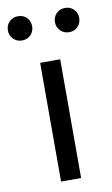

<svg xmlns="http://www.w3.org/2000/svg" viewBox="-104 -730 453 774"><g transform="rotate(-10 123.0 -343.5)"><path d="M81.9 0V-486H164V0ZM26.2 -587.3Q5.1 -587.3 -9.2 -601.7Q-23.5 -616.2 -23.5 -636.9Q-23.5 -658.3 -9.2 -672.5Q5.1 -686.6 26.2 -686.6Q47.9 -686.6 61.9 -672.5Q75.9 -658.3 75.9 -636.9Q75.9 -616.2 61.9 -601.7Q47.9 -587.3 26.2 -587.3ZM218.8 -587.3Q197.7 -587.3 183.4 -601.7Q169.2 -616.2 169.2 -636.9Q169.2 -658.3 183.4 -672.5Q197.7 -686.6 218.8 -686.6Q240.5 -686.6 254.5 -672.5Q268.5 -658.3 268.5 -636.9Q268.5 -616.2 254.5 -601.7Q240.5 -587.3 218.8 -587.3Z"/></g></svg>

Font: Source Sans 3 VF
Style: Regular
Weight: 200
Designer: Paul D. Hunt
Foundry: Adobe
Version: Version 3.046;hotconv 1.0.118;makeotfexe 2.5.65603